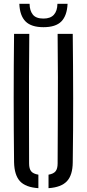

<svg xmlns="http://www.w3.org/2000/svg" viewBox="-20 -977 454 1003"><path d="M53.5 -129Q51.5 -298 51.5 -464.5Q51.5 -631 53.5 -800H133Q132 -687.5 131.5 -574.5Q131 -461.5 131.5 -348.5Q132 -235.5 132 -123Q132 -95.5 142.8 -82.2Q153.5 -69 180.5 -64.5V6Q113.5 1.5 84.2 -30.5Q55 -62.5 53.5 -129ZM233.5 6V-64.5Q260 -69 270.5 -82.5Q281 -96 281 -123Q281.5 -235.5 282 -348.5Q282.5 -461.5 282.5 -574.5Q282.5 -687.5 281 -800H360Q362 -631 362.2 -464.5Q362.5 -298 360 -129Q359.5 -62.5 329.8 -30.5Q300 1.5 233.5 6ZM207 -835Q143.5 -835 113.5 -865Q83.5 -895 81 -957H134.5Q135 -921.5 151.5 -900.8Q168 -880 207 -880Q243.5 -880 261.5 -900Q279.5 -920 280 -957H333Q330 -895 300.5 -865Q271 -835 207 -835Z"/></svg>

Font: Big Shoulders Stencil Text Thin
Style: Regular
Weight: 400
Version: Version 2.001